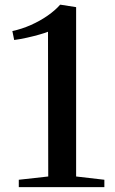

<svg xmlns="http://www.w3.org/2000/svg" viewBox="-20 -772 475 792"><path d="M179 -44 178 -641Q164 -635.5 141 -629Q118 -622.5 91.2 -616.5Q64.5 -610.5 38.5 -607L31 -644Q69.5 -652 107.2 -668.8Q145 -685.5 176.5 -707.5Q208 -729.5 228 -752.5H230.5L294 -742.5V-44L410.5 -30.5V0H57.5V-30.5Z"/></svg>

Font: Merriweather 96pt Medium
Style: Regular
Weight: 500
Version: Version 2.100